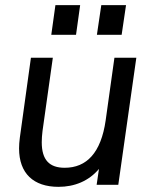

<svg xmlns="http://www.w3.org/2000/svg" viewBox="-20 -717 587 745"><path d="M207 8C269 8 324.5 -14.5 364 -61.5L355 0H439L509 -493H424L390 -250C372 -124 316 -66 231 -66C172 -66 142 -96 142 -165C142 -178 143 -193 145 -209L185 -493H100L57 -183C55 -168 54 -154 54 -141C54 -44 110 8 207 8ZM179 -582H275L291 -697H195ZM356 -582H452L469 -697H373Z"/></svg>

Font: HK Grotesk
Style: Italic
Weight: 400
Italic angle: -16°
Designer: Alfredo Marco Pradil
Foundry: Hanken Design Co.
Version: Version 3.001;FEAKit 1.0